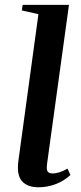

<svg xmlns="http://www.w3.org/2000/svg" viewBox="-20 -763 334 792"><path d="M138.5 9.5Q93 9.5 70.5 -16Q48 -41.5 56 -100.5L138.5 -704.5L70 -720L73.5 -743H264.5L174 -86.5Q171 -63 176.8 -55.2Q182.5 -47.5 197 -47.5Q209.5 -47.5 225 -52.2Q240.5 -57 258.5 -67.5L270.5 -41Q244 -16.5 209.8 -3.5Q175.5 9.5 138.5 9.5Z"/></svg>

Font: Merriweather 120pt Medium
Style: Italic
Weight: 500
Italic angle: -7.8°
Version: Version 2.101